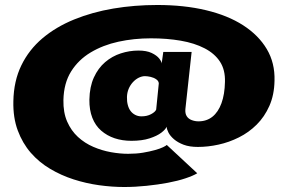

<svg xmlns="http://www.w3.org/2000/svg" viewBox="-20 -720 1164 769"><path d="M477 29Q522 29 567.2 24.2Q612.5 19.5 652.5 12Q692.5 4.5 723 -5.8Q753.5 -16 770 -26L648 -139.5Q645.5 -136.5 633.2 -130.5Q621 -124.5 600.2 -118.8Q579.5 -113 552.8 -108.5Q526 -104 493 -104Q460.5 -104 424.2 -110.5Q388 -117 353.8 -131.8Q319.5 -146.5 292.2 -171.5Q265 -196.5 249 -233Q233 -269.5 234 -319.5Q235.5 -387 264.8 -433.8Q294 -480.5 343.2 -510Q392.5 -539.5 454.5 -553Q516.5 -566.5 584.5 -566.5Q649 -566.5 704 -557Q759 -547.5 799.5 -526.5Q840 -505.5 861.2 -472.8Q882.5 -440 881 -392Q880 -342 867 -306.5Q854 -271 830.8 -252.5Q807.5 -234 775 -234Q761 -234 747.8 -239Q734.5 -244 727.8 -254.8Q721 -265.5 722.5 -283L747.5 -512H634L627.5 -465.5Q627.5 -473 617.8 -485.5Q608 -498 587.5 -507.8Q567 -517.5 534.5 -517.5Q498.5 -517.5 463.8 -506.2Q429 -495 401 -471Q373 -447 356 -409.8Q339 -372.5 338 -321Q337.5 -279.5 349.8 -248.2Q362 -217 385.2 -196.8Q408.5 -176.5 439.2 -166.2Q470 -156 506.5 -156Q549 -156 579 -165.8Q609 -175.5 626 -188.5Q643 -201.5 647.5 -212.5Q647.5 -203.5 654.5 -189.5Q661.5 -175.5 677 -162.2Q692.5 -149 715.8 -140.2Q739 -131.5 772.5 -131.5Q813 -131.5 855.2 -140.8Q897.5 -150 937 -169.8Q976.5 -189.5 1008 -220.8Q1039.5 -252 1059 -296Q1078.5 -340 1079.5 -397Q1081.5 -468 1048.5 -523.5Q1015.5 -579 953.8 -618.8Q892 -658.5 804.8 -679.2Q717.5 -700 610 -700Q518.5 -700 434 -685.8Q349.5 -671.5 277 -642Q204.5 -612.5 150.2 -566.8Q96 -521 65.5 -458.2Q35 -395.5 33.5 -314.5Q32 -249 51 -197.8Q70 -146.5 103.2 -108.2Q136.5 -70 180.8 -43.8Q225 -17.5 274.8 -1.5Q324.5 14.5 376.5 21.8Q428.5 29 477 29ZM546.5 -254Q533 -254 521.8 -259.8Q510.5 -265.5 503 -275.5Q495.5 -285.5 491.8 -299.8Q488 -314 488.5 -331.5Q489 -349 495.2 -364Q501.5 -379 512.2 -390.8Q523 -402.5 535.8 -408.8Q548.5 -415 560.5 -415Q570.5 -415 583.5 -412Q596.5 -409 606 -402.2Q615.5 -395.5 616 -386L605.5 -281Q601.5 -271.5 585.2 -262.8Q569 -254 546.5 -254Z"/></svg>

Font: Anybody SemiExpanded Black
Style: Regular
Weight: 900
Width: 6
Version: Version 1.113;gftools[0.9.25]